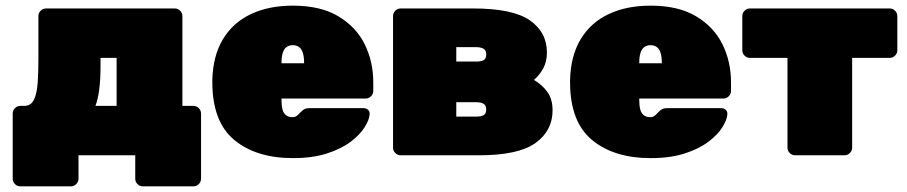

<svg xmlns="http://www.w3.org/2000/svg" viewBox="-20 -550 3213 680"><path d="M52 110Q41 110 33 102Q25 94 25 83V-148Q25 -159 33 -167Q41 -175 52 -175H66Q90 -175 100.5 -197.5Q111 -220 113.5 -257.5Q116 -295 116 -341V-493Q116 -504 124 -512Q132 -520 143 -520H599Q610 -520 618 -512Q626 -504 626 -493V-175H665Q676 -175 684 -167Q692 -159 692 -148V83Q692 94 684 102Q676 110 665 110H486Q475 110 467 102Q459 94 459 83V0H258V83Q258 94 250 102Q242 110 231 110ZM318 -175H393V-345H336V-316Q336 -269 331.5 -233.5Q327 -198 318 -175Z M1018 10Q887 10 809.5 -54.5Q732 -119 732 -259Q732 -261 732 -263Q732 -265 732 -266Q734 -352 769.5 -411Q805 -470 868.5 -500Q932 -530 1017 -530Q1115 -530 1178 -492.5Q1241 -455 1271.5 -393.5Q1302 -332 1302 -258V-228Q1302 -217 1294 -209Q1286 -201 1275 -201H977Q977 -200 977 -199Q977 -198 977 -196Q977 -176 980.5 -162.5Q984 -149 993 -142Q1002 -135 1016 -135Q1022 -135 1026.5 -137Q1031 -139 1035.5 -143.5Q1040 -148 1045 -153Q1054 -162 1060 -164.5Q1066 -167 1078 -167H1267Q1277 -167 1283.5 -161Q1290 -155 1289 -145Q1288 -126 1271.5 -99.5Q1255 -73 1222 -48Q1189 -23 1138 -6.5Q1087 10 1018 10ZM977 -326H1057V-327Q1057 -349 1052.5 -363Q1048 -377 1039 -383.5Q1030 -390 1017 -390Q1004 -390 995 -383.5Q986 -377 981.5 -363Q977 -349 977 -327Z M1399 0Q1388 0 1380 -8Q1372 -16 1372 -27V-493Q1372 -504 1380 -512Q1388 -520 1399 -520H1656Q1796 -520 1856.5 -478Q1917 -436 1917 -364Q1917 -332 1904 -308Q1891 -284 1871 -267Q1900 -250 1918.5 -224.5Q1937 -199 1937 -159Q1937 -87 1876.5 -43.5Q1816 0 1676 0ZM1596 -137H1666Q1683 -137 1692.5 -142Q1702 -147 1702 -162Q1702 -177 1692.5 -182.5Q1683 -188 1666 -188H1596ZM1596 -332H1666Q1684 -332 1693 -337Q1702 -342 1702 -357Q1702 -372 1692.5 -377.5Q1683 -383 1666 -383H1596Z M2285 10Q2154 10 2076.5 -54.5Q1999 -119 1999 -259Q1999 -261 1999 -263Q1999 -265 1999 -266Q2001 -352 2036.5 -411Q2072 -470 2135.5 -500Q2199 -530 2284 -530Q2382 -530 2445 -492.5Q2508 -455 2538.5 -393.5Q2569 -332 2569 -258V-228Q2569 -217 2561 -209Q2553 -201 2542 -201H2244Q2244 -200 2244 -199Q2244 -198 2244 -196Q2244 -176 2247.5 -162.5Q2251 -149 2260 -142Q2269 -135 2283 -135Q2289 -135 2293.5 -137Q2298 -139 2302.5 -143.5Q2307 -148 2312 -153Q2321 -162 2327 -164.5Q2333 -167 2345 -167H2534Q2544 -167 2550.5 -161Q2557 -155 2556 -145Q2555 -126 2538.5 -99.5Q2522 -73 2489 -48Q2456 -23 2405 -6.5Q2354 10 2285 10ZM2244 -326H2324V-327Q2324 -349 2319.5 -363Q2315 -377 2306 -383.5Q2297 -390 2284 -390Q2271 -390 2262 -383.5Q2253 -377 2248.5 -363Q2244 -349 2244 -327Z M2796 0Q2785 0 2777 -8Q2769 -16 2769 -27V-345H2636Q2625 -345 2617 -353Q2609 -361 2609 -372V-493Q2609 -504 2617 -512Q2625 -520 2636 -520H3131Q3142 -520 3150 -512Q3158 -504 3158 -493V-372Q3158 -361 3150 -353Q3142 -345 3131 -345H2998V-27Q2998 -16 2990 -8Q2982 0 2971 0Z"/></svg>

Font: Rubik Light Black
Style: Regular
Weight: 900
Version: Version 2.104